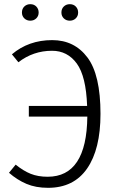

<svg xmlns="http://www.w3.org/2000/svg" viewBox="-20 -888 567 919"><path d="M210 11Q151 11 106.5 -8Q62 -27 23 -61L55 -100Q92 -70 127 -56Q162 -42 208 -42Q395 -42 398 -330H118V-381H397Q392 -523 347.5 -584Q303 -645 229 -645Q139 -645 68 -590L37 -628Q117 -696 230 -696Q336 -696 398.5 -613Q461 -530 461 -343Q461 -174 397 -81.5Q333 11 210 11ZM125 -789Q108 -789 96.5 -800Q85 -811 85 -828Q85 -846 96.5 -857Q108 -868 125 -868Q143 -868 154 -856.5Q165 -845 165 -828Q165 -811 153.5 -800Q142 -789 125 -789ZM314 -789Q297 -789 285.5 -800Q274 -811 274 -828Q274 -846 285.5 -857Q297 -868 314 -868Q332 -868 343 -856.5Q354 -845 354 -828Q354 -811 342.5 -800Q331 -789 314 -789Z"/></svg>

Font: Trujillo Light
Style: Regular
Weight: 300
Designer: Fira Sans original fonts by bBox Type GmbH, Carrois Corporate GbR, & Edenspiekermann AG / Changes by Cristiano Sobral
Foundry: Fira Sans original fonts by bBox Type GmbH, Carrois Corporate GbR, & Edenspiekermann AG / Changes by Cristiano Sobral
Version: Version 4.301;July 28, 2020;FontCreator 13.0.0.2655 64-bit